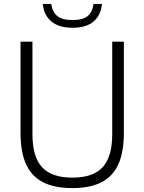

<svg xmlns="http://www.w3.org/2000/svg" viewBox="-20 -953 738 982"><path d="M85 -273.5V-740H146V-266Q146 -151 195 -97.8Q244 -44.5 350 -44.5Q456 -44.5 505 -97.8Q554 -151 554 -266V-740H613.5V-273.5Q613.5 -175.5 585.5 -113.2Q557.5 -51 499.2 -21Q441 9 350 9Q258.5 9 200 -21Q141.5 -51 113.2 -113.2Q85 -175.5 85 -273.5ZM199 -933H242Q248 -891 273.2 -870.8Q298.5 -850.5 351 -850.5Q403.5 -850.5 428.2 -870.8Q453 -891 458.5 -933H501.5Q496 -875 458.5 -843Q421 -811 351 -811Q281 -811 242.5 -843.5Q204 -876 199 -933Z"/></svg>

Font: Encode Sans Light
Style: Regular
Weight: 300
Designer: Multiple Designers
Foundry: Impallari Type
Version: Version 2.000